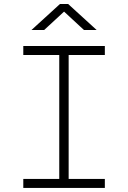

<svg xmlns="http://www.w3.org/2000/svg" viewBox="-20 -918 626 938"><path d="M93.8 0H492.2V-43.9H315.4V-649.4H492.2V-693.4H93.8V-649.4H269.5V-43.9H93.8ZM133.8 -771.5H195.8L293 -861.3L390.1 -771.5H452.1L313 -898.4H272.9Z"/></svg>

Font: Cascadia Code PL ExtraLight
Style: Regular
Weight: 200
Monospace: yes
Designer: Aaron Bell
Foundry: Saja Typeworks
Version: Version 2404.023